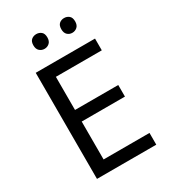

<svg xmlns="http://www.w3.org/2000/svg" viewBox="-217 -1013 990 1119"><g transform="rotate(-30 278.0 -454.0)"><path d="M496 0H97V-714H496V-635H187V-412H478V-334H187V-79H496ZM165 -859Q165 -885 179 -896.5Q193 -908 212 -908Q231 -908 245 -896.5Q259 -885 259 -859Q259 -834 245 -821.5Q231 -809 212 -809Q193 -809 179 -821.5Q165 -834 165 -859ZM353 -859Q353 -885 366.5 -896.5Q380 -908 399 -908Q418 -908 432 -896.5Q446 -885 446 -859Q446 -834 432 -821.5Q418 -809 399 -809Q380 -809 366.5 -821.5Q353 -834 353 -859Z"/></g></svg>

Font: Noto Sans Nabataean
Style: Regular
Weight: 400
Designer: Monotype Design Team
Foundry: Monotype Imaging Inc.
Version: Version 2.001; ttfautohint (v1.8.4.7-5d5b)